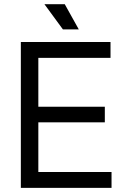

<svg xmlns="http://www.w3.org/2000/svg" viewBox="-20 -902 603 922"><path d="M80.1 0Q80.1 -174.8 80.1 -700.2Q187.5 -700.2 510.7 -700.2Q510.7 -680.7 510.7 -624Q423.8 -624 164.1 -624Q164.1 -565.4 164.1 -389.6Q244.1 -389.6 483.4 -389.6Q483.4 -371.1 483.4 -314.5Q403.3 -314.5 164.1 -314.5Q164.1 -254.9 164.1 -76.2Q252 -76.2 515.6 -76.2Q515.6 -56.6 515.6 0Q407.2 0 80.1 0ZM282.2 -760.7Q259.8 -791 193.4 -881.8Q217.8 -881.8 291 -881.8Q307.6 -851.6 358.4 -760.7Q338.9 -760.7 282.2 -760.7Z"/></svg>

Font: Kadena Space Grotesk
Style: Regular
Weight: 400
Designer: Florian Karsten
Version: Version 2.000